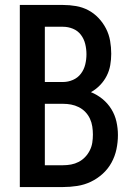

<svg xmlns="http://www.w3.org/2000/svg" viewBox="-20 -755 540 775"><path d="M60 0V-735H234Q261 -735 287 -730.5Q313 -726 336 -714Q359 -702 377.5 -682.5Q396 -663 408 -639.5Q420 -616 424.5 -590Q429 -564 429 -538Q429 -515 425 -492Q421 -469 410.5 -448.5Q400 -428 383.5 -411Q367 -394 347 -383Q372 -373 393.5 -355.5Q415 -338 429.5 -314.5Q444 -291 450 -264Q456 -237 456 -210Q456 -181 450 -152.5Q444 -124 430 -98.5Q416 -73 394.5 -53.5Q373 -34 347 -21.5Q321 -9 292 -4.5Q263 0 234 0ZM161 -424H234Q255 -424 274.5 -432.5Q294 -441 306.5 -457.5Q319 -474 324 -494.5Q329 -515 329 -536Q329 -557 324 -577.5Q319 -598 306.5 -614.5Q294 -631 274.5 -639Q255 -647 234 -647H161ZM161 -88H234Q251 -88 267 -91Q283 -94 297.5 -101.5Q312 -109 323.5 -121Q335 -133 342.5 -148Q350 -163 352.5 -179Q355 -195 355 -212Q355 -228 352.5 -244.5Q350 -261 343 -276Q336 -291 324.5 -303Q313 -315 298 -322.5Q283 -330 267 -333Q251 -336 234 -336H161Z"/></svg>

Font: Iosevka Curly Semibold
Style: Regular
Weight: 600
Monospace: yes
Designer: Belleve Invis
Foundry: Belleve Invis
Version: Version 22.1.2; ttfautohint (v1.8.4)